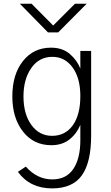

<svg xmlns="http://www.w3.org/2000/svg" viewBox="-20 -789 601 1042"><path d="M107.4 -265.6Q107.4 -169.9 150.4 -110.8Q193.4 -51.8 262.7 -51.8Q334 -51.8 375 -108.9Q416 -166 416 -267.6Q416 -365.2 374 -422.9Q332 -480.5 264.6 -480.5Q192.4 -480.5 149.9 -419.9Q107.4 -359.4 107.4 -265.6ZM46.9 -265.6Q46.9 -384.8 104.5 -457.5Q162.1 -530.3 256.8 -530.3Q319.3 -530.3 358.9 -496.1Q398.4 -461.9 416 -417V-512.7H474.6V-52.7Q474.6 91.8 424.3 162.6Q374 233.4 262.7 233.4Q142.6 233.4 77.1 143.6L120.1 115.2Q181.6 184.6 263.7 184.6Q339.8 184.6 377.9 127.9Q416 71.3 416 -28.3V-111.3Q396.5 -63.5 356.9 -32.2Q317.4 -1 258.8 -1Q162.1 -1 104.5 -75.2Q46.9 -149.4 46.9 -265.6ZM87.9 -768.6H151.4L268.6 -650.4L386.7 -768.6H450.2L295.9 -613.3H240.2Z"/></svg>

Font: Gothic A1 Light
Style: Regular
Weight: 300
Version: Version 2.50